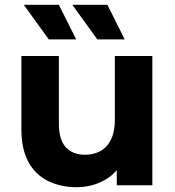

<svg xmlns="http://www.w3.org/2000/svg" viewBox="-20 -771 727 799"><path d="M299 8Q232 8 179.5 -18Q127 -44 98 -97.5Q69 -151 69 -234V-538H225V-257Q225 -190 253.5 -158.5Q282 -127 334 -127Q370 -127 398 -142.5Q426 -158 442 -190.5Q458 -223 458 -272V-538H614V0H466V-148L493 -105Q466 -49 413.5 -20.5Q361 8 299 8ZM385 -607 281 -751H427L499 -607ZM183 -607 79 -751H225L297 -607Z"/></svg>

Font: Montserrat Thin
Style: Bold
Weight: 700
Version: Version 9.000